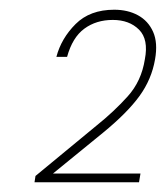

<svg xmlns="http://www.w3.org/2000/svg" viewBox="-20 -727 341 395"><path d="M51 -352 53 -365 179 -469Q214 -497 242.5 -528.5Q271 -560 278 -605Q286 -646 266 -666Q246 -686 212 -686Q178 -686 153.5 -668Q129 -650 118 -610H96Q106 -648 135.5 -677.5Q165 -707 215 -707Q243 -707 264 -695.5Q285 -684 295 -661.5Q305 -639 299 -605Q292 -564 267 -529.5Q242 -495 192 -454L89 -370H269L266 -352Z"/></svg>

Font: DM Sans Thin
Style: Italic
Weight: 250
Italic angle: -10°
Designer: Colophon Foundry, Jonny Pinhorn
Foundry: Colophon Foundry
Version: Version 4.004;gftools[0.9.30]